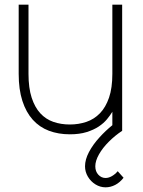

<svg xmlns="http://www.w3.org/2000/svg" viewBox="-20 -560 613 822"><path d="M432 242Q409 242 388.8 229.5Q368.5 217 356.2 196.2Q344 175.5 344 152Q344 123 361 90.8Q378 58.5 407 27Q431 0.5 461 -24V-81.5Q452 -66.5 438 -49.5Q424 -32.5 402.5 -18.2Q381 -4 350.8 5.5Q320.5 15 279 15Q230 15 189.5 -0.2Q149 -15.5 120.2 -47.5Q91.5 -79.5 75.8 -128.2Q60 -177 60 -244V-540H102V-244Q102 -183.5 115.5 -142Q129 -100.5 152.5 -75Q176 -49.5 208.5 -38.2Q241 -27 279 -27Q316.5 -27 349.8 -38.2Q383 -49.5 407.8 -75Q432.5 -100.5 446.8 -142Q461 -183.5 461 -244V-540H503V0Q472 20.5 445.8 46.8Q419.5 73 403.8 100.8Q388 128.5 388 152Q388 174 401 188Q414 202 432 202Q445 202 458.8 194.2Q472.5 186.5 484 173L509 201Q493 221.5 473 231.8Q453 242 432 242Z"/></svg>

Font: Vela Sans ExtLt
Style: Regular
Weight: 200
Designer: Principal design: Mikhail Sharanda - project Manrope.
Design modification: Ravid Balaliev
Foundry: Mikhail Sharanda
Version: Version 1.001